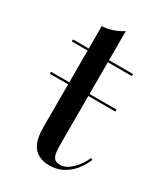

<svg xmlns="http://www.w3.org/2000/svg" viewBox="-154 -662 646 741"><g transform="rotate(30 169.0 -291.5)"><path d="M13 -309.5V-300.5H94.5V-111C94.5 -56 106 7 188 7C250 7 296 -34.5 321.5 -94.5L313.5 -98.5C294.5 -55.5 258 -15.5 223 -15.5C195.5 -15.5 184.5 -28.5 184.5 -78.5V-300.5H305V-309.5H184.5V-451H291.5V-460H184.5V-590C164.5 -575 124.5 -560 94.5 -560V-460H24V-451H94.5V-309.5Z"/></g></svg>

Font: Bodoni* 24
Style: Regular
Weight: 400
Version: Version 2.3